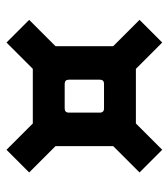

<svg xmlns="http://www.w3.org/2000/svg" viewBox="18 -660 541 618"><g transform="rotate(-90 289.0 -350.5)"><path d="M43.4 -172.4 128.1 -257.1V-442.9L43.4 -527.6L116.4 -600.6L201.1 -515.9H376.9L461.6 -600.6L534.6 -527.6L449.9 -442.9V-257.1L534.6 -172.4L461.6 -99.4L376.9 -184.1H201.1L116.4 -99.4ZM236 -300.3Q236 -286.7 249.5 -286.7H328.5Q342 -286.7 342 -300.3V-399.7Q342 -413.3 328.5 -413.3H249.5Q236 -413.3 236 -399.7Z"/></g></svg>

Font: Oxanium ExtraLight
Style: Regular
Weight: 200
Designer: Severin Meyer
Version: Version 2.000